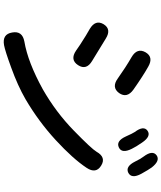

<svg xmlns="http://www.w3.org/2000/svg" viewBox="63 -899 874 1040"><g transform="rotate(90 500.0 -379.0)"><path d="M225 36Q165 47 156 -8Q146 -63 205 -74Q317 -93 464 -174Q588 -245 687 -341.5Q786 -438 802 -465Q832 -518 877 -490Q923 -462 889 -411Q840 -337 739 -244Q638 -151 517 -80Q444 -38 347 -3Q257 30 225 36ZM333 -365Q304 -320 254 -354L222 -376Q198 -392 173 -407L137 -428Q85 -459 111 -503Q138 -547 189 -515L310 -441Q362 -410 333 -365ZM484 -587Q453 -545 405 -580Q346 -622 289 -655Q238 -685 263 -730Q289 -775 341 -745Q391 -717 465 -665Q514 -630 484 -587ZM779 -586Q744 -569 719 -624Q703 -660 695 -672Q659 -720 688 -741Q718 -762 752 -712Q775 -679 786 -656Q813 -602 779 -586ZM916 -637Q882 -620 855 -674Q841 -703 828 -720Q792 -768 821 -790Q850 -811 887 -764Q900 -746 921 -708Q950 -655 916 -637Z"/></g></svg>

Font: Resource Han Rounded JP Medium
Style: Regular
Weight: 500
Designer: Cyano Hao (round all glyphs); Ryoko NISHIZUKA 西塚涼子 (kana, bopomofo & ideographs); Paul D. Hunt (Latin, Greek & Cyrillic)
Foundry: Cyano Hao
Version: 0.990